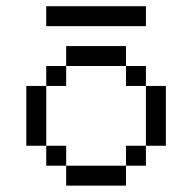

<svg xmlns="http://www.w3.org/2000/svg" viewBox="-20 -582 602 602"><path d="M62.5 -312.5V-125H125V-312.5ZM125 -62.5H187.5V-125H125ZM125 -312.5H187.5V-375H125ZM125 -500H437.5V-562.5H125ZM187.5 0H375V-62.5H187.5ZM187.5 -375H375V-437.5H187.5ZM375 -62.5H437.5V-125H375ZM375 -312.5H437.5V-375H375ZM437.5 -125H500V-312.5H437.5Z"/></svg>

Font: ChillMoonMono
Style: Regular
Weight: 400
Designer: Warren2060
Foundry: ChillType
Version: Version 1.000;Glyphs 3.1.1 (3135)